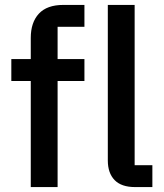

<svg xmlns="http://www.w3.org/2000/svg" viewBox="-20 -760 665 780"><path d="M105 -431H26V-520H105V-606Q105 -669 138 -704.5Q171 -740 237 -740H323V-651H214V-520H323V-431H214V0H105ZM529 0Q473 0 445.5 -28.5Q418 -57 418 -108V-740H527V-89H599V0Z"/></svg>

Font: IBM Plex Sans Thai Medium
Style: Regular
Weight: 500
Designer: Mike Abbink, Paul van der Laan, Pieter van Rosmalen, Ben Mitchell, Mark Frömberg
Foundry: Bold Monday
Version: Version 1.1